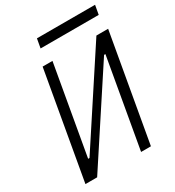

<svg xmlns="http://www.w3.org/2000/svg" viewBox="-200 -964 986 1081"><g transform="rotate(-30 293.0 -423.5)"><path d="M34.7 0 156.7 -693.4H220.7L119.1 -115.7H127.9L506.3 -693.4H582.5L460.4 0H396.5L498 -577.6H489.3L110.8 0ZM197.8 -787.6 208.5 -847.2H586.4L575.7 -787.6Z"/></g></svg>

Font: Cascadia Code Light
Style: Italic
Weight: 300
Italic angle: -10°
Monospace: yes
Designer: Aaron Bell
Foundry: Saja Typeworks
Version: Version 2404.023; ttfautohint (v1.8.4)